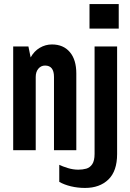

<svg xmlns="http://www.w3.org/2000/svg" viewBox="-20 -740 640 946"><path d="M45 0V-511H120L131 -457Q148 -488 176 -504.5Q204 -521 236 -521Q292 -521 324 -483.5Q356 -446 356 -378V0H246V-361Q246 -417 202 -417Q182 -417 169 -401.5Q156 -386 156 -361V0ZM399 186Q363 186 329.5 178Q296 170 272 156V72Q288 80 314 88Q340 96 366 96Q387 96 405 91Q423 86 434.5 69Q446 52 446 18V-511H557V19Q557 103 514 144.5Q471 186 399 186ZM421 -599V-720H565V-599Z"/></svg>

Font: Chivo Mono Medium SemiBold
Style: Regular
Weight: 600
Monospace: yes
Version: Version 1.008